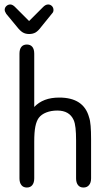

<svg xmlns="http://www.w3.org/2000/svg" viewBox="-20 -829 490 858"><path d="M133 -351V-589Q133 -609 124.5 -619.5Q116 -630 100 -630Q84 -630 75.5 -619.5Q67 -609 67 -589V-32Q67 -13 75.5 -2Q84 9 100 9Q116 9 124.5 -2Q133 -13 133 -32V-195Q133 -239 138 -263.5Q143 -288 153 -302Q165 -318 187 -326.5Q209 -335 236 -335Q290 -335 309 -293Q315 -280 317.5 -257Q320 -234 320 -201V-32Q320 -13 328.5 -2Q337 9 353 9Q369 9 378 -2Q387 -13 387 -32V-207Q387 -242 385 -266.5Q383 -291 378 -305Q354 -393 245 -393Q208 -393 180.5 -382.5Q153 -372 133 -351ZM110 -735 49 -796Q37 -809 26 -809Q16 -809 8.5 -802Q1 -795 1 -785Q1 -778 8 -767L56 -709Q70 -691 82 -684Q94 -677 110 -677Q127 -677 139 -684Q151 -691 165 -710L212 -768Q216 -772 217.5 -776Q219 -780 219 -784Q219 -795 212 -802Q205 -809 195 -809Q183 -809 171 -796Z"/></svg>

Font: Beiruti
Style: Regular
Weight: 400
Version: Version 1.00